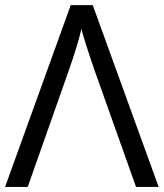

<svg xmlns="http://www.w3.org/2000/svg" viewBox="-20 -734 643 754"><path d="M603 0H514.2L353 -453.1Q310.5 -576.2 299.8 -620.1Q283.7 -552.2 249 -454.1L88.9 0H0L257.8 -713.9H344.2Z"/></svg>

Font: OpenSans
Style: Regular
Weight: 400
Foundry: Ascender Corporation
Version: Version 1.10